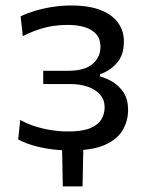

<svg xmlns="http://www.w3.org/2000/svg" viewBox="-20 -527 524 685"><path d="M204.1 138Q203.3 100 202.6 62.2Q201.9 24.3 201.2 -13.4H277.5Q276.7 24.5 276 62.3Q275.3 100.1 274.5 138ZM231.6 9.8Q199.2 9.8 170.7 6.4Q142.1 2.9 118.2 -2.8Q94.3 -8.4 75.8 -15.5Q57.3 -22.5 44.8 -29.3L52.2 -99.2Q72.8 -87.2 100.2 -77.9Q127.7 -68.6 159.4 -63.3Q191.2 -58 224.2 -58Q273.4 -58 301.5 -69.6Q329.5 -81.2 341.4 -100.7Q353.3 -120.2 353.3 -144.1Q353.3 -170.6 337.5 -189Q321.7 -207.4 294.1 -217.3Q266.4 -227.1 230.9 -227.1Q201.3 -227.1 178.9 -227.1Q156.5 -227.1 134.2 -227.1V-274.4Q153.5 -274.4 174.1 -274.4Q194.8 -274.4 221.8 -274.4Q282.1 -274.4 310.3 -298.8Q338.4 -323.1 338.4 -360.3Q338.4 -387.6 323.7 -404.7Q309 -421.8 282.6 -430Q256.3 -438.2 220.5 -438.2Q195.5 -438.2 169.9 -434.4Q144.3 -430.6 117.5 -421.7Q90.7 -412.9 61.3 -398.1L53.6 -468.6Q74.1 -478.8 102.5 -487.6Q130.8 -496.4 164.7 -501.9Q198.6 -507.4 234.1 -507.4Q297.6 -507.4 339.1 -491Q380.6 -474.6 401.3 -445.7Q422 -416.7 422 -379.3Q422 -329.5 396 -301.1Q370.1 -272.7 336.8 -262.3V-254.3Q358.8 -248.7 381.9 -234.9Q404.9 -221.1 421 -196.7Q437 -172.2 437 -134.5Q437 -97 418.4 -63.9Q399.8 -30.9 355.1 -10.5Q310.4 9.8 231.6 9.8Z"/></svg>

Font: Commissioner Thin
Style: Regular
Weight: 100
Designer: Kostas Bartsokas
Foundry: Kostas Bartsokas
Version: Version 1.001;gftools[0.9.23]